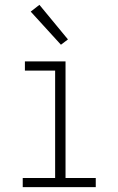

<svg xmlns="http://www.w3.org/2000/svg" viewBox="-20 -774 490 794"><path d="M74 0V-38H208V-482H83V-520H251V-38H376V0ZM232 -589 107 -726 143 -754 261 -611Z"/></svg>

Font: Zed Sans Extralight Extended
Style: Regular
Weight: 200
Width: 7
Designer: Belleve Invis
Foundry: Belleve Invis
Version: Version 1.0.0; ttfautohint (v1.8.4)